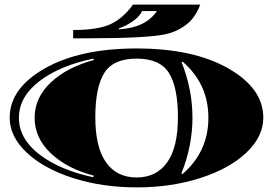

<svg xmlns="http://www.w3.org/2000/svg" viewBox="-20 -790 1184 832"><path d="M1121 -280Q1121 -198 1047.5 -128.5Q974 -59 848 -18.5Q722 22 572.5 22Q423 22 296.5 -18.5Q170 -59 96 -128.5Q22 -198 22 -280Q22 -407 174 -493.5Q326 -580 572 -580Q818 -580 969.5 -493.5Q1121 -407 1121 -280ZM712 -474Q673 -536 572 -536Q471 -536 432 -474Q393 -412 393 -282Q393 -152 439.5 -86.5Q486 -21 572 -21Q658 -21 704.5 -86.5Q751 -152 751 -282Q751 -412 712 -474ZM387 -530 385 -536Q239 -506 150.5 -438Q62 -370 62 -279.5Q62 -189 150.5 -121Q239 -53 384 -22L386 -29Q271 -59 200.5 -125.5Q130 -192 130 -279.5Q130 -367 200.5 -433Q271 -499 387 -530ZM767 -520Q814 -402 814 -280Q814 -158 766 -38L770 -35Q883 -132 883 -279.5Q883 -427 771 -523ZM351 -624H297V-660Q406 -660 460.5 -686Q515 -712 556 -770H847Q844 -757 832 -736Q820 -715 805 -699Q790 -683 762 -666.5Q734 -650 699 -642Q621 -624 351 -624ZM495 -667V-663Q610 -669 660 -742H596Q584 -717 553.5 -696.5Q523 -676 495 -667Z"/></svg>

Font: Diplomata SC
Style: Regular
Weight: 400
Width: 7
Designer: Eduardo Rodriguez Tunni
Foundry: Eduardo Rodriguez Tunni
Version: Version 1.001